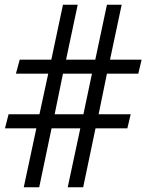

<svg xmlns="http://www.w3.org/2000/svg" viewBox="-20 -771 620 808"><path d="M63 -520H196L245 -751H307L258 -520H381L430 -751H492L443 -520H576L562 -461H430L395 -290H530L516 -231H382L330 17H265L318 -231H197L145 17H80L133 -231H1L16 -290H146L183 -461H47ZM210 -290H331L367 -461H245Z"/></svg>

Font: Cardo
Style: Regular
Weight: 400
Designer: David J. Perry
Foundry: David J. Perry
Version: Version 1.0451